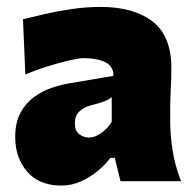

<svg xmlns="http://www.w3.org/2000/svg" viewBox="-20 -536 570 568"><path d="M162 13Q96 13 60.5 -28Q25 -69 25 -130Q25 -173.5 40.5 -202.2Q56 -231 80.5 -248.8Q105 -266.5 132 -275.8Q159 -285 182 -289L315.5 -311.5Q316.5 -338.5 292.8 -351.2Q269 -364 225 -364Q213.5 -364 184.5 -357.2Q155.5 -350.5 120.2 -339.5Q85 -328.5 55 -315.5L48 -479Q72.5 -485 109.8 -493.8Q147 -502.5 190.5 -509Q234 -515.5 278 -515.5Q375 -515.5 431 -472.8Q487 -430 487 -333.5Q487 -308 485.2 -272.8Q483.5 -237.5 483.5 -211.5V-180Q483.5 -139.5 490 -94.5Q496.5 -49.5 515.5 0H336.5L319.5 -69H306.5Q292.5 -50 270.2 -31.2Q248 -12.5 220.2 0.2Q192.5 13 162 13ZM244 -129Q259.5 -129 278.5 -141.8Q297.5 -154.5 310.5 -175.5V-249Q303 -242 290.2 -236.8Q277.5 -231.5 246 -223.5Q227.5 -218.5 214.5 -206Q201.5 -193.5 201.5 -171.5Q201.5 -148.5 214.8 -138.8Q228 -129 244 -129Z"/></svg>

Font: Commissioner Flair ExtraBold
Style: Regular
Weight: 800
Designer: Kostas Bartsokas
Foundry: Kostas Bartsokas
Version: Version 1.000; ttfautohint (v1.8.3)